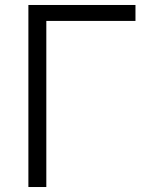

<svg xmlns="http://www.w3.org/2000/svg" viewBox="-20 -749 614 771"><path d="M166 -665V2H94V-729H524V-665Z"/></svg>

Font: Sinter Normal
Style: Regular
Weight: 350
Foundry: Adobe & rsms
Version: Version 1.000